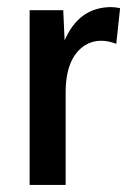

<svg xmlns="http://www.w3.org/2000/svg" viewBox="-20 -521 358 541"><path d="M165 0V-260.7Q165 -358.4 219.7 -393.6Q240.2 -406.2 264.6 -406.2Q285.2 -406.2 307.6 -397.5L318.4 -498Q304.7 -501 292 -501Q202.1 -500 162.1 -407.2L158.2 -492.2H63.5V0Z"/></svg>

Font: Yaldevi Colombo SemiBold
Style: Regular
Weight: 600
Designer: Sol Matas, Denzil Rajitha, Kosala Senevirathne and Pathum Egodawatta
Foundry: Mooniak
Version: Version 1.020 ; ttfautohint (v1.6)